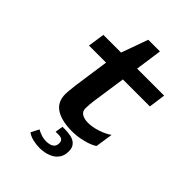

<svg xmlns="http://www.w3.org/2000/svg" viewBox="-253 -785 1106 1106"><g transform="rotate(45 300.0 -232.0)"><path d="M348 10Q261 10 214 -20.5Q167 -51 167 -115Q167 -126 168.5 -142Q170 -158 174 -193L205 -409H66L81 -511H225L284 -674H379L356 -511H576L562 -409H342L312 -203Q310 -188 308.5 -172Q307 -156 307 -139Q307 -113 327 -101.5Q347 -90 376 -90Q412 -90 453 -103.5Q494 -117 522 -137L506 -31Q490 -19 463.5 -10Q437 -1 407 4.5Q377 10 348 10ZM283 210Q255 210 227.5 203.5Q200 197 181 183L206 134Q217 141 238 148.5Q259 156 282 156Q297 156 311 152Q325 148 334 138Q343 128 343 110Q343 92 333 85Q323 78 306 78H281L289 30H312Q339 30 362.5 36Q386 42 400.5 58.5Q415 75 415 104Q415 136 401.5 157Q388 178 367 189.5Q346 201 323.5 205.5Q301 210 283 210Z"/></g></svg>

Font: Chivo Mono SemiBold
Style: Italic
Weight: 600
Italic angle: -8.05°
Monospace: yes
Version: Version 1.008